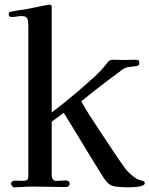

<svg xmlns="http://www.w3.org/2000/svg" viewBox="-20 -793 633 813"><path d="M593 -17Q593 -9 577 -5Q561 -1 543 -0.5Q525 0 518 0Q484 0 461.5 -4.5Q439 -9 419 -40Q376 -108 334.5 -177Q293 -246 250 -315L199 -278V-50Q199 -41 204 -34Q209 -27 219 -27Q229 -27 238.5 -28Q248 -29 258 -29Q264 -29 269.5 -26Q275 -23 275 -15Q275 -8 269.5 -4.5Q264 -1 258 -1Q222 -1 186.5 -2Q151 -3 116 -3Q97 -3 78 -1.5Q59 0 40 0Q35 0 31 -5.5Q27 -11 27 -15Q27 -24 36 -26.5Q45 -29 56 -28Q67 -27 72 -27Q87 -27 93.5 -30.5Q100 -34 100 -50V-687Q100 -704 95.5 -714.5Q91 -725 71 -725Q61 -725 50 -723Q39 -721 28 -721Q17 -721 17 -732Q17 -739 19.5 -741Q22 -743 29 -744Q48 -748 67.5 -750.5Q87 -753 106 -757Q114 -759 132 -762.5Q150 -766 167 -769.5Q184 -773 189 -773Q199 -773 199 -765V-317Q246 -352 291 -390Q336 -428 379 -467Q395 -482 410 -498Q425 -514 438 -532Q443 -537 448 -538.5Q453 -540 460 -540Q471 -540 480.5 -539.5Q490 -539 500 -539Q514 -539 527 -539.5Q540 -540 553 -540Q562 -540 566 -537.5Q570 -535 570 -525Q570 -515 557 -513Q544 -511 527.5 -509.5Q511 -508 498 -498Q454 -466 410.5 -432.5Q367 -399 324 -364Q341 -333 360.5 -303Q380 -273 399 -244Q426 -204 452.5 -163.5Q479 -123 507 -84Q519 -67 539 -50Q559 -33 580 -28Q585 -27 589 -25.5Q593 -24 593 -17Z"/></svg>

Font: Kaisei Tokumin Medium
Style: Regular
Weight: 500
Designer: Font-Kai,
Foundry: KAZUO KANAI
Version: Version 5.003